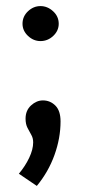

<svg xmlns="http://www.w3.org/2000/svg" viewBox="-20 -443 290 631"><path d="M113 -308Q90 -308 72 -325Q54 -342 54 -365Q54 -389 72 -406Q90 -423 113 -423Q136 -423 154.5 -406Q173 -389 173 -365Q173 -342 155 -325Q137 -308 113 -308ZM101 168 42 128Q63 103 76 75.5Q89 48 89 25Q89 11 83 0.5Q77 -10 70.5 -22.5Q64 -35 64 -53Q64 -80 82 -96.5Q100 -113 121 -113Q145 -113 162 -96Q179 -79 179 -44Q179 11 159 66.5Q139 122 101 168Z"/></svg>

Font: Inconsolata UltraCondensed Black
Style: Regular
Weight: 900
Width: 1
Monospace: yes
Designer: Raph Levien, Cyreal, Brenton Simpson
Foundry: Raph Levien, Cyreal, Google
Version: Version 3.001; ttfautohint (v1.8.2.53-6de2)